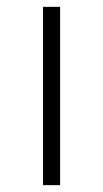

<svg xmlns="http://www.w3.org/2000/svg" viewBox="-20 -542 301 562"><path d="M106 0V-522H156V0Z"/></svg>

Font: Montserrat Z Light
Style: Regular
Weight: 300
Designer: Julieta Ulanovsky
Foundry: Julieta Ulanovsky
Version: Version 8.000